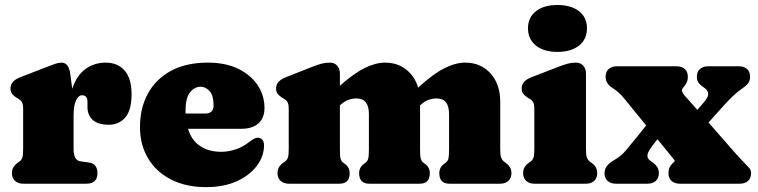

<svg xmlns="http://www.w3.org/2000/svg" viewBox="-20 -754 3110 788"><path d="M269 -446 276.5 -389.5Q295 -445 331 -471Q367 -497 414 -497Q463 -497 491.5 -464.5Q520 -432 520 -367Q520 -302 494.2 -272Q468.5 -242 426.5 -242Q383 -242 361 -261.5Q339 -281 339 -314.5V-336Q339 -363 317 -363Q302 -363 292 -342Q282 -321 282 -279V-142Q282 -96 310 -92L345 -87Q364 -84.5 372 -72.5Q380 -60.5 380 -43Q380 0 333 0H76Q54.5 0 41.8 -11.5Q29 -23 29 -43Q29 -58 35.5 -68.2Q42 -78.5 54 -87L61 -92Q68 -97 71.5 -106.8Q75 -116.5 75 -142V-305Q75 -327.5 69.5 -335.8Q64 -344 55 -349L48 -353Q37 -359.5 30 -368.2Q23 -377 23 -391Q23 -421.5 63 -437L169 -478Q191 -486.5 205.8 -491.8Q220.5 -497 232 -497Q247 -497 256.2 -486Q265.5 -475 269 -446Z M1065.5 -311Q1065.5 -270 1040.8 -247.8Q1016 -225.5 971.5 -225.5H751.5Q766.5 -177.5 801.8 -154.2Q837 -131 887.5 -131Q918 -131 947.5 -141Q977 -151 1001 -170Q1026.5 -190 1039 -189Q1048 -188.5 1055.8 -181.5Q1063.5 -174.5 1063.5 -157Q1063.5 -112.5 1034.2 -73.5Q1005 -34.5 951.8 -10.2Q898.5 14 825.5 14Q743.5 14 682.5 -17Q621.5 -48 588 -103.8Q554.5 -159.5 554.5 -233Q554.5 -309.5 586.5 -369Q618.5 -428.5 680.8 -462.8Q743 -497 833.5 -497Q906 -497 958 -471.5Q1010 -446 1037.8 -403.8Q1065.5 -361.5 1065.5 -311ZM741.5 -298.5Q741.5 -293 741.5 -288H822.5Q856.5 -288 856.5 -321.5Q856.5 -362 840.2 -380Q824 -398 803.5 -398Q778.5 -398 760 -375Q741.5 -352 741.5 -298.5Z M1375 -452V-402Q1433.5 -454 1478 -475.5Q1522.5 -497 1560 -497Q1610.5 -497 1646.2 -469.2Q1682 -441.5 1696 -394.5Q1758 -451 1804 -474Q1850 -497 1889 -497Q1953.5 -497 1993.2 -452.8Q2033 -408.5 2033 -337V-142Q2033 -116.5 2036.8 -107Q2040.5 -97.5 2047 -92L2054 -87Q2066 -78 2072.5 -68Q2079 -58 2079 -43Q2079 -23 2066.5 -11.5Q2054 0 2032 0H1825Q1783 0 1783 -43Q1783 -67 1802 -81L1810 -87Q1817.5 -92.5 1820.2 -103Q1823 -113.5 1823 -142V-286Q1823 -350 1772 -350Q1756.5 -350 1740.5 -344.8Q1724.5 -339.5 1708 -325L1704 -321.5V-142Q1704 -113.5 1706.8 -103.2Q1709.5 -93 1717 -87L1725 -81Q1744 -67 1744 -43Q1744 0 1702 0H1496Q1454 0 1454 -43Q1454 -67 1473 -81L1481 -87Q1488.5 -92.5 1491.2 -103Q1494 -113.5 1494 -142V-286Q1494 -350 1443 -350Q1427.5 -350 1411.5 -344.8Q1395.5 -339.5 1379 -325L1375 -321.5V-142Q1375 -113.5 1377.8 -103Q1380.5 -92.5 1388 -87L1396 -81Q1415 -67 1415 -43Q1415 0 1373 0H1166Q1144.5 0 1131.8 -11.5Q1119 -23 1119 -43Q1119 -58 1125.5 -68.5Q1132 -79 1144 -87L1151 -92Q1158 -97.5 1161.5 -107Q1165 -116.5 1165 -142V-305Q1165 -327.5 1159.5 -335.8Q1154 -344 1145 -349L1138 -353Q1127 -360 1120 -368.5Q1113 -377 1113 -391Q1113 -421.5 1153 -437L1257 -478Q1282.5 -488 1299 -492.5Q1315.5 -497 1334 -497Q1353 -497 1364 -484.2Q1375 -471.5 1375 -452Z M2268 -541Q2212 -541 2179.5 -567Q2147 -593 2147 -638Q2147 -682.5 2179.5 -708Q2212 -733.5 2268 -733.5Q2324 -733.5 2356.5 -708Q2389 -682.5 2389 -638Q2389 -593 2356.5 -567Q2324 -541 2268 -541ZM2385 -452V-142Q2385 -116.5 2388.8 -107Q2392.5 -97.5 2399 -92L2406 -87Q2418 -79 2424.5 -68.5Q2431 -58 2431 -43Q2431 -23 2418.5 -11.5Q2406 0 2384 0H2174Q2152.5 0 2139.8 -11.5Q2127 -23 2127 -43Q2127 -58 2133.5 -68.5Q2140 -79 2152 -87L2159 -92Q2166 -97.5 2169.5 -107Q2173 -116.5 2173 -142V-305Q2173 -327.5 2167.5 -335.8Q2162 -344 2153 -349L2146 -353Q2135 -360 2128 -368.5Q2121 -377 2121 -391Q2121 -421.5 2161 -437L2267 -478Q2292.5 -488 2309 -492.5Q2325.5 -497 2344 -497Q2363 -497 2374 -484.2Q2385 -471.5 2385 -452Z M2791 -360.5 2842 -303 2872 -338Q2901 -372 2872 -392.5L2865 -397.5Q2852.5 -406 2846.2 -415.5Q2840 -425 2840 -439Q2840 -459.5 2852.8 -470.8Q2865.5 -482 2887 -482H3011.5Q3033.5 -482 3046 -470.8Q3058.5 -459.5 3058.5 -439Q3058.5 -423.5 3051.2 -413.2Q3044 -403 3027 -391.5Q3006.5 -377.5 2985.2 -357Q2964 -336.5 2928.5 -296.5L2888 -251L2997.5 -126Q3013 -108.5 3019.2 -102Q3025.5 -95.5 3034.5 -86Q3044.5 -75 3053.5 -66.2Q3062.5 -57.5 3062.5 -43Q3062.5 -23 3050 -11.5Q3037.5 0 3015.5 0H2770.5Q2749 0 2736.2 -11.5Q2723.5 -23 2723.5 -43Q2723.5 -57 2728.2 -67Q2733 -77 2739.5 -83L2744 -87Q2751 -92.5 2748.8 -95.5Q2746.5 -98.5 2739.5 -107.5L2678.5 -182.5L2668 -169.5Q2640 -135 2637.5 -120Q2635 -105 2647.5 -95.5L2662 -85Q2672 -77.5 2678 -67.5Q2684 -57.5 2684 -43Q2684 -23 2671.5 -11.5Q2659 0 2637 0H2508Q2486.5 0 2473.8 -11.5Q2461 -23 2461 -43Q2461 -58 2469.8 -71.2Q2478.5 -84.5 2505.5 -100Q2529 -113 2548.5 -136.5Q2568 -160 2590.5 -187.5L2632 -239L2542.5 -349Q2527.5 -367.5 2515 -377.5Q2502.5 -387.5 2491.5 -394.5Q2465.5 -411.5 2465.5 -439Q2465.5 -459.5 2478.2 -470.8Q2491 -482 2512.5 -482H2756Q2778 -482 2790.5 -470.8Q2803 -459.5 2803 -439Q2803 -425 2798.2 -415.5Q2793.5 -406 2786.5 -397.5L2783 -393Q2777 -385.5 2779.2 -378.5Q2781.5 -371.5 2791 -360.5Z"/></svg>

Font: Fraunces 9pt S100 Black
Style: Regular
Weight: 900
Version: Version 1.000; ttfautohint (v1.8.3)